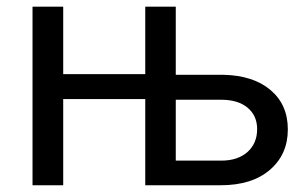

<svg xmlns="http://www.w3.org/2000/svg" viewBox="-20 -548 901 568"><path d="M167 -328.6V-528.3H76.2V0H167V-254.9H409.7V0H633.3Q725.6 0 778.6 -45.7Q831.5 -91.3 831.5 -165Q831.5 -238.3 780.5 -281.5Q729.5 -324.7 641.6 -326.7H500V-528.3H409.7V-328.6ZM500 -252.9H636.7Q685.1 -252.4 712.9 -229Q740.7 -205.6 740.7 -166Q740.7 -124 712.2 -98.4Q683.6 -72.8 634.3 -72.8H500Z"/></svg>

Font: FAU Chimera
Style: Regular
Weight: 400
Version: Version 1.002;hotconv 1.0.117;makeotfexe 2.5.65602